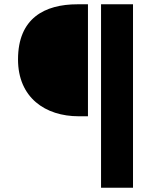

<svg xmlns="http://www.w3.org/2000/svg" viewBox="-20 -782 740 895"><path d="M64 -505C64 -327 191 -240 347 -240H390V-762H341C188 -762 64 -697 64 -505ZM451 -762V93H600V-762Z"/></svg>

Font: Kawkab Mono
Style: Bold
Weight: 700
Monospace: yes
Designer: Abdullah Arif
Foundry: Abdullah Arif
Version: Version 1.000;PS 000.500;hotconv 1.0.88;makeotf.lib2.5.64775